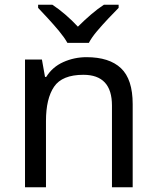

<svg xmlns="http://www.w3.org/2000/svg" viewBox="-20 -786 658 806"><path d="M343 -546Q439 -546 488 -499.5Q537 -453 537 -349V0H450V-343Q450 -472 330 -472Q241 -472 207 -422Q173 -372 173 -278V0H85V-536H156L169 -463H174Q200 -505 246 -525.5Q292 -546 343 -546ZM263 -606Q250 -629 228 -655.5Q206 -682 182 -708Q158 -734 140 -753V-766H200Q226 -749 254 -725Q282 -701 307 -674Q334 -701 362 -725Q390 -749 416 -766H478V-753Q459 -734 434.5 -708Q410 -682 387.5 -655.5Q365 -629 353 -606Z"/></svg>

Font: Noto Sans Bengali UI
Style: Regular
Weight: 400
Designer: Jelle Bosma - Monotype Design Team
Foundry: Monotype Imaging Inc.
Version: Version 2.003; ttfautohint (v1.8.4.7-5d5b)